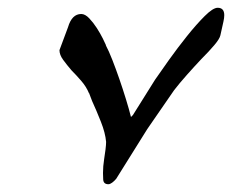

<svg xmlns="http://www.w3.org/2000/svg" viewBox="-20 -504 597 494"><path d="M359 -172 279 -44Q274 -38 268.5 -34Q263 -30 259 -30Q246 -30 245.5 -42.5Q245 -55 245 -59Q245 -76 248 -95Q250 -107 251.5 -119.5Q253 -132 253 -139Q251 -162 239.5 -191Q228 -220 217 -244L209 -265V-264Q202 -281 189 -296Q176 -311 164 -323Q152 -337 142.5 -350Q133 -363 133 -375L155 -434Q165 -468 189 -468Q199 -468 209.5 -457Q220 -446 229 -432Q238 -418 244.5 -405Q251 -392 253 -387L252 -388Q260 -373 269 -350Q278 -327 287 -301Q296 -275 304 -249Q312 -223 317 -203L322 -208L379 -299Q392 -318 414.5 -349.5Q437 -381 461 -411Q485 -441 506.5 -462.5Q528 -484 540 -484Q557 -484 557 -465Q557 -458 555 -449L547 -413Q545 -404 531.5 -388Q518 -372 498 -352Q481 -334 461 -311.5Q441 -289 428 -272Z"/></svg>

Font: New Athena Unicode
Style: Bold Italic
Weight: 700
Designer: J. Rusten 1997; rev. by R. Hancock 2001, 2002, rev. by D. Mastronarde 2002-2021
Foundry: Society for Classical Studies (formerly American Philological Association)
Version: Version 5.008